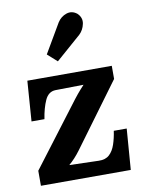

<svg xmlns="http://www.w3.org/2000/svg" viewBox="-87 -845 688 907"><g transform="rotate(-10 257.0 -391.5)"><path d="M35 0V-72L265 -375Q282 -397 297 -414Q312 -431 316 -435L181 -433Q147 -432 130.5 -395.5Q114 -359 106 -307H44L58 -500H463V-437L240 -134Q226 -115 212 -100Q198 -85 184 -73L325 -69Q357 -68 375.5 -85Q394 -102 404 -131.5Q414 -161 419 -196H481L466 0ZM216 -565 170 -606 252 -746Q268 -771 295 -780Q322 -789 346 -770Q369 -748 363 -719Q357 -690 337 -671Z"/></g></svg>

Font: Lora
Style: Bold
Weight: 700
Designer: Olga Karpushina, Alexei Vanyashin (Cyrillic)
Foundry: Cyreal
Version: Version 3.006; ttfautohint (v1.8.4.7-5d5b);gftools[0.9.30]